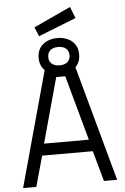

<svg xmlns="http://www.w3.org/2000/svg" viewBox="-65 -1071 726 1116"><g transform="rotate(-5 298.0 -512.5)"><path d="M23.6 0 213.7 -692H382.4L572.4 0H495.4L445.7 -178H150.3L100.6 0ZM167.3 -246.6H428.7L324.4 -625.8H271.6ZM297.6 -639.9Q263.8 -639.9 237 -652.3Q210.1 -664.7 194.7 -688.3Q179.3 -712 179.3 -745.3Q179.3 -779.3 194.7 -802.9Q210.1 -826.4 237 -838.8Q263.8 -851.2 297.6 -851.2Q331.4 -851.2 358.3 -838.8Q385.1 -826.4 400.5 -802.9Q415.9 -779.3 415.9 -745.3Q415.9 -712 400.5 -688.3Q385.1 -664.7 358.3 -652.3Q331.4 -639.9 297.6 -639.9ZM297.6 -692Q326.4 -692 343 -706Q359.6 -719.9 359.6 -745.5Q359.6 -771.1 343 -785.1Q326.4 -799.1 297.6 -799.1Q268.8 -799.1 252.2 -785.1Q235.6 -771.1 235.6 -745.5Q235.6 -719.9 252.2 -706Q268.8 -692 297.6 -692ZM192.9 -871.1 170.7 -924.6 386.8 -1024.7 412.9 -957.9Z"/></g></svg>

Font: Titillium Web
Style: Bold
Weight: 700
Designer: Mohamed Gaber, Accademia di Belle Arti di Urbino
Foundry: Kief Type Foundry, Accademia di Belle Arti di Urbino
Version: Version 3.000